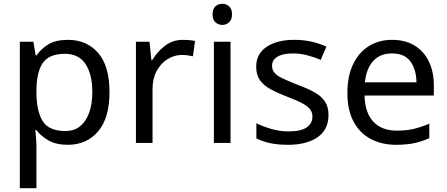

<svg xmlns="http://www.w3.org/2000/svg" viewBox="-20 -757 2369 1017"><path d="M340 -546Q439 -546 499.5 -477Q560 -408 560 -269Q560 -132 499.5 -61Q439 10 339 10Q277 10 236.5 -13.5Q196 -37 173 -68H167Q169 -51 171 -25Q173 1 173 20V240H85V-536H157L169 -463H173Q197 -498 236 -522Q275 -546 340 -546ZM324 -472Q242 -472 208.5 -426Q175 -380 173 -286V-269Q173 -170 205.5 -116.5Q238 -63 326 -63Q375 -63 406.5 -90Q438 -117 453.5 -163.5Q469 -210 469 -270Q469 -362 433.5 -417Q398 -472 324 -472Z M950 -546Q965 -546 982.5 -544.5Q1000 -543 1013 -540L1002 -459Q989 -462 973.5 -464Q958 -466 944 -466Q903 -466 867 -443.5Q831 -421 809.5 -380.5Q788 -340 788 -286V0H700V-536H772L782 -438H786Q812 -482 853 -514Q894 -546 950 -546Z M1158 -737Q1178 -737 1193.5 -723.5Q1209 -710 1209 -681Q1209 -653 1193.5 -639Q1178 -625 1158 -625Q1136 -625 1121 -639Q1106 -653 1106 -681Q1106 -710 1121 -723.5Q1136 -737 1158 -737ZM1201 -536V0H1113V-536Z M1720 -148Q1720 -70 1662 -30Q1604 10 1506 10Q1450 10 1409.5 1Q1369 -8 1338 -24V-104Q1370 -88 1415.5 -74.5Q1461 -61 1508 -61Q1575 -61 1605 -82.5Q1635 -104 1635 -140Q1635 -160 1624 -176Q1613 -192 1584.5 -208Q1556 -224 1503 -244Q1451 -264 1414 -284Q1377 -304 1357 -332Q1337 -360 1337 -404Q1337 -472 1392.5 -509Q1448 -546 1538 -546Q1587 -546 1629.5 -536.5Q1672 -527 1709 -510L1679 -440Q1645 -454 1608 -464Q1571 -474 1532 -474Q1478 -474 1449.5 -456.5Q1421 -439 1421 -409Q1421 -387 1434 -371.5Q1447 -356 1477.5 -341.5Q1508 -327 1559 -307Q1610 -288 1646 -268Q1682 -248 1701 -219.5Q1720 -191 1720 -148Z M2057 -546Q2126 -546 2175.5 -516Q2225 -486 2251.5 -431.5Q2278 -377 2278 -304V-251H1911Q1913 -160 1957.5 -112.5Q2002 -65 2082 -65Q2133 -65 2172.5 -74.5Q2212 -84 2254 -102V-25Q2213 -7 2173 1.5Q2133 10 2078 10Q2002 10 1943.5 -21Q1885 -52 1852.5 -113.5Q1820 -175 1820 -264Q1820 -352 1849.5 -415Q1879 -478 1932.5 -512Q1986 -546 2057 -546ZM2056 -474Q1993 -474 1956.5 -433.5Q1920 -393 1913 -321H2186Q2185 -389 2154 -431.5Q2123 -474 2056 -474Z"/></svg>

Font: Noto Sans Medefaidrin
Style: Regular
Weight: 400
Designer: Dalton Maag Ltd
Foundry: Dalton Maag Ltd
Version: Version 1.002; ttfautohint (v1.8.4.7-5d5b)